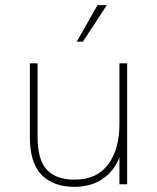

<svg xmlns="http://www.w3.org/2000/svg" viewBox="-20 -716 610 746"><path d="M270 10Q187 10 141.5 -36.5Q96 -83 96 -184V-470H126V-184Q126 -95 162 -56.5Q198 -18 270 -18Q356 -18 400 -77Q444 -136 444 -233V-470H474V0H444V-104Q423 -51 378 -20.5Q333 10 270 10ZM278 -554 359 -696H395L302 -554Z"/></svg>

Font: Gantari Thin
Style: Regular
Weight: 250
Designer: Anugrah Pasau
Foundry: Lafontype
Version: Version 1.000